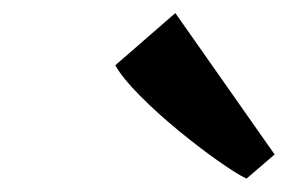

<svg xmlns="http://www.w3.org/2000/svg" viewBox="-20 -905 470 294"><path d="M357.5 -631.5Q342.5 -638.5 313.8 -658.8Q285 -679 252.8 -705.5Q220.5 -732 194 -758.8Q167.5 -785.5 156.5 -805L248.5 -885L400.5 -668.5Z"/></svg>

Font: Merriweather ExtraBold
Style: Italic
Weight: 800
Italic angle: -7.8°
Version: Version 2.101